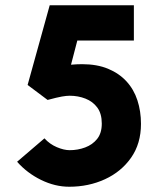

<svg xmlns="http://www.w3.org/2000/svg" viewBox="-20 -700 596 730"><path d="M243 10Q189 10 136 -16Q83 -42 45 -85L149 -174Q169 -152 196 -140.5Q223 -129 245 -129Q276 -129 304 -139.5Q332 -150 349.5 -172Q367 -194 367 -230Q367 -268 350 -291Q333 -314 305 -325Q277 -336 245 -336Q233 -336 215.5 -333Q198 -330 161 -320L85 -377L169 -680H489V-546H274L250 -454Q261 -455 271.5 -455.5Q282 -456 292 -456Q349 -456 391 -438.5Q433 -421 461 -390.5Q489 -360 502.5 -318.5Q516 -277 516 -229Q516 -154 478.5 -100.5Q441 -47 379 -18.5Q317 10 243 10Z"/></svg>

Font: Teachers
Style: Bold
Weight: 700
Designer: Alfredo Marco Pradil, Chank Diesel
Version: Version 1.001